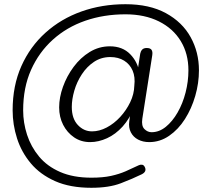

<svg xmlns="http://www.w3.org/2000/svg" viewBox="-20 -730 1012 912"><path d="M689 -55Q659 -55 636 -67Q613 -79 601.5 -101.5Q590 -124 594 -153L603 -222L617 -220Q596 -166 562.5 -129Q529 -92 488.5 -73.5Q448 -55 408 -55Q365 -55 332 -77.5Q299 -100 280 -137Q261 -174 261 -220Q261 -267 279 -317.5Q297 -368 329.5 -412Q362 -456 406 -483Q450 -510 502 -510Q562 -510 598.5 -472.5Q635 -435 643 -381L624 -331L646 -475Q648 -486 655 -494Q662 -502 677 -502Q694 -502 700 -493Q706 -484 703 -466L656 -166Q651 -132 666 -117Q681 -102 700 -102Q736 -102 767.5 -127.5Q799 -153 823.5 -195.5Q848 -238 861.5 -290.5Q875 -343 875 -396Q875 -475 838.5 -535Q802 -595 734.5 -628.5Q667 -662 576 -662Q473 -662 385 -631.5Q297 -601 231 -541.5Q165 -482 127.5 -398Q90 -314 90 -206Q90 -147 108.5 -90Q127 -33 165.5 13.5Q204 60 266 87Q328 114 414 114Q469 114 507.5 105.5Q546 97 577 83.5Q608 70 639 55Q647 51 655.5 52.5Q664 54 669 66Q677 86 653 98Q610 119 554 140.5Q498 162 414 162Q313 162 242 130.5Q171 99 126.5 46Q82 -7 61 -72.5Q40 -138 40 -206Q40 -323 81.5 -416Q123 -509 196.5 -575Q270 -641 367 -675.5Q464 -710 576 -710Q690 -710 768 -667.5Q846 -625 885.5 -553.5Q925 -482 925 -396Q925 -335 907.5 -274.5Q890 -214 858.5 -164.5Q827 -115 783.5 -85Q740 -55 689 -55ZM417 -106Q452 -106 487 -124.5Q522 -143 551 -174.5Q580 -206 598.5 -244.5Q617 -283 618 -323Q623 -364 610 -394.5Q597 -425 569.5 -442Q542 -459 504 -459Q461 -459 427 -436.5Q393 -414 369 -377.5Q345 -341 333 -299.5Q321 -258 321 -222Q321 -167 349.5 -136.5Q378 -106 417 -106Z"/></svg>

Font: zvoove
Style: Regular
Weight: 400
Designer: Vernon Adams (Nunito) & Andrew Paglinawan (Quicksand)
Foundry: zvoove
Version: Version 3.006